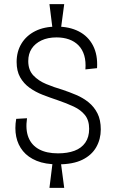

<svg xmlns="http://www.w3.org/2000/svg" viewBox="-20 -790 556 924"><path d="M233 -650 218 -770H289L273 -650ZM218 114 233 -7H273L289 114ZM259 1Q198 1 156.5 -16Q115 -33 90.5 -63Q66 -93 58 -132.5Q50 -172 58 -218L110 -221Q102 -166 117 -128.5Q132 -91 168 -71.5Q204 -52 259 -52Q305 -52 338.5 -64.5Q372 -77 390.5 -103.5Q409 -130 409 -170Q409 -211 389 -236Q369 -261 335 -277Q301 -293 257 -308Q221 -320 186 -333.5Q151 -347 122.5 -367.5Q94 -388 77 -418Q60 -448 60 -492Q60 -542 83.5 -580.5Q107 -619 150 -640.5Q193 -662 253 -662Q314 -662 359 -639Q404 -616 427.5 -571Q451 -526 447 -462L391 -456Q394 -494 385.5 -523Q377 -552 358 -571.5Q339 -591 312 -600.5Q285 -610 252 -610Q210 -610 179.5 -595.5Q149 -581 132.5 -556Q116 -531 116 -496Q116 -453 140.5 -427Q165 -401 202.5 -385.5Q240 -370 281 -358Q314 -347 347 -333Q380 -319 406.5 -297.5Q433 -276 449 -244.5Q465 -213 465 -167Q465 -120 443 -81.5Q421 -43 376 -21Q331 1 259 1Z"/></svg>

Font: Bricolage Grotesque SemiCondensed ExtraLight
Style: Regular
Weight: 250
Width: 4
Designer: Mathieu Triay
Foundry: Atelier Triay
Version: Version 1.000;gftools[0.9.30]